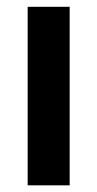

<svg xmlns="http://www.w3.org/2000/svg" viewBox="-20 -556 292 576"><path d="M63 0V-535.6H189V0Z"/></svg>

Font: Inter 20pt SemiBold
Style: Regular
Weight: 600
Version: Version 4.001;git-66647c0bb